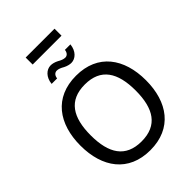

<svg xmlns="http://www.w3.org/2000/svg" viewBox="-303 -1212 1360 1360"><g transform="rotate(-45 377.0 -532.5)"><path d="M378 -646C538 -646 603 -541 603 -361C603 -181 538 -76 378 -76C218 -76 153 -181 153 -361C153 -541 218 -646 378 -646ZM706 -361C706 -579 596 -734 378 -734C160 -734 50 -579 50 -361C50 -143 160 12 378 12C596 12 706 -143 706 -361ZM452 -919C449 -892 434 -878 415 -878C399 -878 379 -886 361 -897C340 -908 319 -913 303 -913C261 -913 221 -877 215 -815H270C273 -842 288 -856 308 -856C323 -856 343 -848 361 -837C382 -826 404 -821 419 -821C461 -821 501 -857 507 -919ZM506 -1077H217V-1007H506Z"/></g></svg>

Font: Perun
Style: Regular
Weight: 400
Foundry: Copyright (c) Stefan Peev, Context Ltd, 2016
Version: Version 1.089